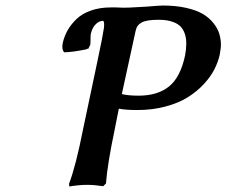

<svg xmlns="http://www.w3.org/2000/svg" viewBox="-20 -672 823 698"><path d="M304.2 -497.1 292 -492.2Q239.7 -481.9 212.9 -481.9Q203.6 -493.2 208 -515.1Q213.4 -539.6 225.3 -561Q237.3 -582.5 257.6 -602.3Q277.8 -622.1 310.1 -633.5Q342.3 -645 382.8 -645H402.8Q407.2 -645 415.8 -644.5Q424.3 -644 428.2 -644Q434.1 -643.1 513.2 -647.9Q561 -651.9 571.8 -651.9Q619.6 -651.9 657.2 -643.3Q694.8 -634.8 718 -620.8Q741.2 -606.9 756.3 -587.6Q771.5 -568.4 777.3 -548.8Q783.2 -529.3 783.2 -507.8Q783.2 -498.5 778.8 -473.1Q772.9 -446.3 759 -419.2Q745.1 -392.1 720 -365.2Q694.8 -338.4 661.9 -317.9Q628.9 -297.4 581.5 -284.7Q534.2 -272 480 -272Q436 -272 412.1 -276.9Q411.1 -271.5 405.3 -243.4Q399.4 -215.3 397 -201.2Q370.6 -76.2 365.2 -4.9L355 4.9Q321.8 0 297.9 0Q267.6 0 231.9 5.9L231 -3.9Q255.9 -69.3 282.2 -203.1Q323.2 -395 333 -443.8Q333.5 -445.8 334.5 -450.9Q335.4 -456.1 335.9 -458Q353.5 -540 357.9 -570.8Q360.4 -596.2 354 -596.2Q340.8 -596.2 328.1 -584Q315.4 -571.8 310.1 -548.8Q309.1 -544.9 309.1 -527.8Q309.1 -516.6 308.1 -508.8L301.8 -497.1L304.2 -499ZM473.1 -560.1 422.9 -330.1Q445.8 -324.2 483.9 -324.2Q552.7 -324.2 594.2 -357.4Q635.7 -390.6 652.8 -470.2Q657.2 -494.1 657.2 -513.2Q657.2 -534.7 651.4 -550.5Q645.5 -566.4 636.2 -575.7Q627 -585 613 -590.6Q599.1 -596.2 585.9 -598.1Q572.8 -600.1 556.2 -600.1Q513.2 -600.1 495.1 -590.3Q477.1 -580.6 473.1 -560.1Z"/></svg>

Font: Linear Smooth
Style: Bold Italic
Weight: 700
Designer: Philipp H. Poll, Flanker
Foundry: Philipp H. Poll, reworked by Flanker
Version: Version 1.061 | FøM Fix